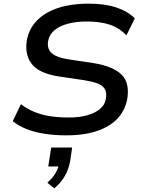

<svg xmlns="http://www.w3.org/2000/svg" viewBox="-20 -734 785 1054"><path d="M346 9Q282 9 225.5 0.5Q169 -8 124.5 -26Q80 -44 50 -69L95 -162Q129 -136 169 -119.5Q209 -103 256 -96Q303 -89 357 -89Q417 -89 460 -101.5Q503 -114 529 -136Q555 -158 560 -187Q568 -224 555.5 -245Q543 -266 514 -276.5Q485 -287 441 -294L304 -314Q190 -332 151.5 -386.5Q113 -441 129 -522Q140 -570 169 -606Q198 -642 243 -666.5Q288 -691 345 -702.5Q402 -714 468 -714Q555 -714 618.5 -693Q682 -672 720 -633L674 -540Q634 -582 581.5 -599Q529 -616 456 -616Q399 -616 353.5 -604Q308 -592 280 -569Q252 -546 245 -513Q236 -470 261.5 -444.5Q287 -419 357 -408L491 -388Q603 -370 649 -322.5Q695 -275 677 -182Q666 -135 639 -99.5Q612 -64 568.5 -39.5Q525 -15 469.5 -3Q414 9 346 9ZM278 300 240 269Q269 243 284.5 217Q300 191 304 165L320 180H245L261 76H376L365 151Q357 195 336 232Q315 269 278 300Z"/></svg>

Font: Nunito Sans 7pt SemiExpanded SemiBold
Style: Italic
Weight: 600
Width: 6
Italic angle: -9°
Designer: Vernon Adams
Foundry: Vernon Adams
Version: Version 3.101;gftools[0.9.27]